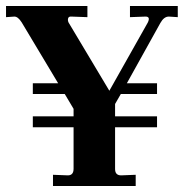

<svg xmlns="http://www.w3.org/2000/svg" viewBox="-21 -617 618 637"><path d="M410.2 -597.2H568.8V-560.1L539.1 -562Q522.9 -562 511.2 -541L399.9 -340.8H500V-305.2H379.9L360.8 -272V-231H500V-194.8H360.8V-56.2Q360.8 -35.2 380.9 -35.2L429.2 -37.1V0H154.8V-37.1L204.1 -35.2Q223.1 -35.2 223.1 -57.1V-194.8H87.9V-231H223.1V-255.9L193.8 -305.2H87.9V-340.8H171.9L50.8 -543Q38.6 -562 26.9 -562L-1 -560.1V-597.2H269V-560.1L215.8 -562Q206.1 -563 204.6 -554.7Q203.1 -546.4 209 -538.1L341.8 -315.9L469.2 -542Q479 -562 461.9 -562L410.2 -560.1Z"/></svg>

Font: Unna-Bold
Style: Bold
Weight: 700
Designer: Jorge de Buen U.
Foundry: Omnibus-Type
Version: Version 2.006;PS 002.006;hotconv 1.0.70;makeotf.lib2.5.58329